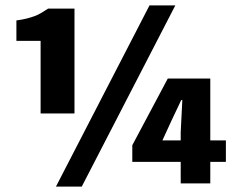

<svg xmlns="http://www.w3.org/2000/svg" viewBox="-20 -682 860 714"><path d="M652 0V-80H472V-142L604 -390H762V-160H820V-80H762V0ZM584 -160H652V-190L658 -310H654L618 -234ZM131 -260V-530H41V-606Q63 -609 79 -613Q95 -617 108.5 -622Q122 -627 133.5 -634Q145 -641 159 -650H257V-260ZM188 12 536 -662H632L284 12Z"/></svg>

Font: TypoPRO Source Sans Pro
Style: Regular
Weight: 900
Designer: Paul D. Hunt
Foundry: Adobe Systems Incorporated
Version: Version 2.020;PS 2.000;hotconv 1.0.86;makeotf.lib2.5.63406